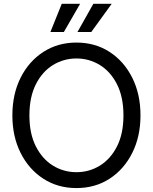

<svg xmlns="http://www.w3.org/2000/svg" viewBox="-20 -959 789 991"><path d="M374.5 11.7Q278.3 11.7 203.6 -36.6Q128.9 -85 86.4 -169.7Q43.9 -254.4 43.9 -363.3Q43.9 -473.1 86.4 -557.9Q128.9 -642.6 203.6 -690.9Q278.3 -739.3 374.5 -739.3Q471.2 -739.3 545.7 -690.9Q620.1 -642.6 662.6 -557.9Q705.1 -473.1 705.1 -363.3Q705.1 -254.4 662.6 -169.7Q620.1 -85 545.7 -36.6Q471.2 11.7 374.5 11.7ZM374.5 -70.3Q440.4 -70.3 495.6 -104.2Q550.8 -138.2 584 -203.6Q617.2 -269 617.2 -363.3Q617.2 -458 584 -523.7Q550.8 -589.4 495.6 -623.3Q440.4 -657.2 374.5 -657.2Q308.6 -657.2 253.4 -623.3Q198.2 -589.4 165 -523.7Q131.8 -458 131.8 -363.3Q131.8 -269 165 -203.6Q198.2 -138.2 253.4 -104.2Q308.6 -70.3 374.5 -70.3ZM451.2 -793.9H379.9L461.9 -939.5H556.6ZM309.6 -793.9H240.2L298.8 -939.5H393.6Z"/></svg>

Font: Inter Display
Style: Regular
Weight: 400
Designer: Rasmus Andersson
Foundry: rsms
Version: Version 4.001;git-9221beed3